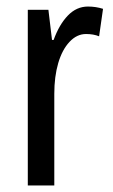

<svg xmlns="http://www.w3.org/2000/svg" viewBox="-20 -567 344 587"><path d="M249 -547Q273 -547 295 -540L283 -456Q266 -463 243 -463Q215 -463 192.5 -439Q170 -415 158 -374Q146 -333 146 -280V0H65V-537H128L139 -445H144Q161 -492 187.5 -519.5Q214 -547 249 -547Z"/></svg>

Font: Noto Sans Khmer ExtraCondensed
Style: Regular
Weight: 400
Width: 2
Designer: Danh Hong and the Monotype Design Team
Foundry: Monotype Imaging Inc.
Version: Version 2.004; ttfautohint (v1.8.4.7-5d5b)